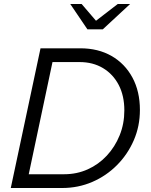

<svg xmlns="http://www.w3.org/2000/svg" viewBox="-20 -942 757 962"><path d="M34 0 183 -700H382Q472 -700 539 -661.5Q606 -623 643.5 -553.5Q681 -484 681 -391Q681 -310 650.5 -239.5Q620 -169 566.5 -115Q513 -61 442.5 -30.5Q372 0 291 0ZM379 -631H243L124 -69H302Q365 -69 419.5 -93.5Q474 -118 515 -162Q556 -206 579.5 -264Q603 -322 603 -389Q603 -462 575 -516Q547 -570 496.5 -600.5Q446 -631 379 -631ZM418 -795 332 -922H389L461 -838L570 -922H632L495 -795Z"/></svg>

Font: Red Hat Text
Style: Italic
Weight: 300
Italic angle: -12°
Designer: Pentagram, MCKL
Foundry: Pentagram, MCKL
Version: Version 1.023